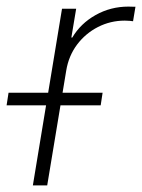

<svg xmlns="http://www.w3.org/2000/svg" viewBox="-62 -562 431 582"><path d="M37.6 0 126 -535.6H168.9L154.3 -448.2H157.2Q182.1 -490.7 227.8 -516.4Q273.4 -542 327.1 -542Q333.5 -542 338.4 -541.7Q343.3 -541.5 348.6 -541.5L341.3 -497.6Q337.9 -498 331.5 -498.8Q325.2 -499.5 316.4 -499.5Q272.9 -499.5 235.1 -480.2Q197.3 -460.9 171.6 -426.8Q146 -392.6 138.7 -347.7L81.1 0ZM-42 -242.7 -36.1 -280.8H249L243.2 -242.7Z"/></svg>

Font: Inter 20pt ExtraLight
Style: Italic
Weight: 250
Italic angle: -9.3988°
Version: Version 4.001;git-66647c0bb